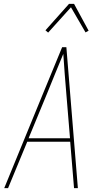

<svg xmlns="http://www.w3.org/2000/svg" viewBox="-20 -981 540 1001"><path d="M2 0 203 -490 304 -735H326L386 0H366L346 -242H122L22 0ZM345 -260 326 -490Q321 -542 317.5 -594.5Q314 -647 310 -700Q288 -647 266.5 -594.5Q245 -542 224 -490L129 -260ZM231 -811 217 -823 340 -961H366L442 -821L426 -812L350 -943Z"/></svg>

Font: Iosevka Thin Oblique
Style: Regular
Weight: 100
Italic angle: -9°
Monospace: yes
Designer: Belleve Invis
Foundry: Belleve Invis
Version: Version 32.5.0; ttfautohint (v1.8.4)